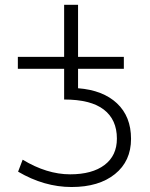

<svg xmlns="http://www.w3.org/2000/svg" viewBox="-20 -751 611 782"><path d="M52.7 -470.7V-519.5H241.2V-731.4H297.9V-519.5H484.4V-470.7H297.9V-391.6Q399.4 -383.8 456.5 -330.1Q513.7 -276.4 513.7 -185.5Q513.7 -94.7 448.2 -42Q382.8 10.7 271.5 10.7Q160.2 10.7 53.7 -51.8L72.3 -100.6Q170.9 -41 265.6 -41Q355.5 -41 405.8 -79.1Q456.1 -117.2 456.1 -186.5Q456.1 -263.7 402.8 -304.7Q349.6 -345.7 241.2 -345.7V-470.7Z"/></svg>

Font: Gen Shin Gothic Light
Style: Regular
Weight: 200
Designer: [Source Han Sans]
Ryoko NISHIZUKA  (kana & ideographs); Paul D. Hunt (Latin, Greek & Cyrillic); Wenlong ZHANG  (bopomofo
Version: Version 1.002.20150607